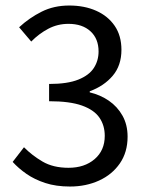

<svg xmlns="http://www.w3.org/2000/svg" viewBox="-20 -670 537 702"><path d="M235.9 12Q184.9 12 145.5 -0.9Q106.2 -13.8 77 -34.1Q47.8 -54.4 26.3 -78L67.7 -131.6Q96.7 -102.1 135.5 -79.3Q174.4 -56.5 230.5 -56.5Q289 -56.5 326 -88.2Q363 -120 363 -173.4Q363 -211.3 343.7 -239.6Q324.4 -268 279.9 -284Q235.3 -299.9 159.5 -299.9V-363Q227 -363 266.5 -379Q306 -394.9 323.2 -421.7Q340.4 -448.4 340.4 -481.8Q340.4 -528.5 310.8 -555.6Q281.2 -582.8 230.2 -582.8Q190.4 -582.8 156.3 -564.7Q122.3 -546.7 94.2 -518.1L49.9 -570.3Q87.4 -604.9 132.2 -627.3Q177 -649.8 233.2 -649.8Q288.6 -649.8 331.6 -630.7Q374.6 -611.6 399.3 -575.6Q424 -539.5 424 -487.9Q424 -430.5 392.1 -393Q360.3 -355.5 308.1 -336.3V-332.3Q346.6 -323.2 377.9 -301.8Q409.2 -280.3 427.8 -247.2Q446.5 -214 446.5 -170.2Q446.5 -113.4 418.2 -72.5Q389.9 -31.6 342.1 -9.8Q294.3 12 235.9 12Z"/></svg>

Font: SourceSans3VF
Style: Regular
Weight: 200
Designer: Paul D. Hunt
Foundry: Adobe
Version: Version 3.052;hotconv 1.1.0;makeotfexe 2.6.0